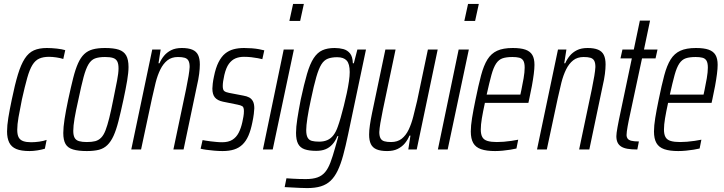

<svg xmlns="http://www.w3.org/2000/svg" viewBox="-20 -763 3693 980"><path d="M131 8Q88 8 63 -2.5Q38 -13 27 -35.5Q16 -58 16 -92Q16 -122 22.5 -162Q29 -202 40 -254Q56 -332 71.5 -383Q87 -434 106.5 -464Q126 -494 153 -506Q180 -518 219 -518Q243 -518 270 -515Q297 -512 313 -507L303 -462Q288 -467 267.5 -470Q247 -473 230 -473Q201 -473 180.5 -464Q160 -455 145.5 -431.5Q131 -408 119 -365.5Q107 -323 92 -256Q81 -202 74.5 -164.5Q68 -127 68 -101Q68 -75 75.5 -61.5Q83 -48 99 -42.5Q115 -37 139 -37Q158 -37 180 -40Q202 -43 218 -49L209 -4Q193 1 171.5 4.5Q150 8 131 8Z M423 8Q380 8 353 0Q326 -8 314.5 -28Q303 -48 303 -84Q303 -113 309.5 -155Q316 -197 328 -254Q342 -319 353.5 -364.5Q365 -410 378.5 -440Q392 -470 410 -487Q428 -504 453.5 -511Q479 -518 516 -518Q560 -518 586 -509.5Q612 -501 624 -480Q636 -459 636 -421Q636 -393 629 -351.5Q622 -310 610 -254Q596 -189 584.5 -144Q573 -99 559.5 -69.5Q546 -40 528 -22.5Q510 -5 485 1.5Q460 8 423 8ZM423 -38Q449 -38 466 -42.5Q483 -47 496 -60Q509 -73 518.5 -97.5Q528 -122 537.5 -160Q547 -198 558 -254Q570 -313 577.5 -351.5Q585 -390 585 -414Q585 -438 578 -450.5Q571 -463 556 -467.5Q541 -472 516 -472Q484 -472 464.5 -464.5Q445 -457 431.5 -434.5Q418 -412 406.5 -369Q395 -326 380 -254Q367 -197 360.5 -158.5Q354 -120 354 -95Q354 -72 361 -59.5Q368 -47 383.5 -42.5Q399 -38 423 -38Z M650 0 757 -510H800L789 -440H794Q803 -461 817.5 -478.5Q832 -496 854 -507Q876 -518 908 -518Q941 -518 961.5 -509.5Q982 -501 991 -482.5Q1000 -464 1000 -434Q1000 -413 996.5 -385.5Q993 -358 985 -324L917 0H865L930 -309Q938 -348 942.5 -375.5Q947 -403 948 -421Q948 -442 942 -453Q936 -464 923 -468Q910 -472 888 -472Q856 -472 834.5 -455Q813 -438 798.5 -408.5Q784 -379 774.5 -341.5Q765 -304 756 -262L700 0Z M1116 8Q1095 8 1073 6Q1051 4 1033 1.5Q1015 -1 1004 -4L1014 -48Q1020 -47 1031 -45Q1042 -43 1055.5 -41.5Q1069 -40 1084 -38.5Q1099 -37 1114 -37Q1146 -37 1166 -49.5Q1186 -62 1198 -85Q1210 -108 1217 -140Q1220 -154 1222.5 -168Q1225 -182 1225 -196Q1225 -216 1216.5 -221Q1208 -226 1192 -229L1118 -244Q1090 -250 1077 -265.5Q1064 -281 1064 -311Q1064 -320 1066 -337Q1068 -354 1072 -372Q1081 -417 1095.5 -445.5Q1110 -474 1129 -489.5Q1148 -505 1172 -511.5Q1196 -518 1226 -518Q1246 -518 1265.5 -516.5Q1285 -515 1301.5 -512Q1318 -509 1329 -506L1319 -461Q1311 -463 1296 -466Q1281 -469 1262.5 -471Q1244 -473 1225 -473Q1201 -473 1182 -465Q1163 -457 1148.5 -437.5Q1134 -418 1125 -380Q1121 -362 1119 -348.5Q1117 -335 1117 -324Q1117 -304 1125 -298Q1133 -292 1149 -289L1222 -275Q1240 -272 1252 -265.5Q1264 -259 1271 -246Q1278 -233 1278 -210Q1278 -202 1275.5 -181.5Q1273 -161 1268 -138Q1260 -98 1248 -70.5Q1236 -43 1218 -25.5Q1200 -8 1175 0Q1150 8 1116 8Z M1457 -656 1476 -743H1531L1512 -656ZM1322 0 1428 -510H1480L1372 0Z M1548 197Q1530 197 1510.5 196Q1491 195 1471.5 194Q1452 193 1433 192L1442 147Q1456 148 1472.5 149Q1489 150 1506.5 150.5Q1524 151 1541 151Q1577 151 1600.5 142.5Q1624 134 1639.5 115.5Q1655 97 1666.5 66.5Q1678 36 1690 -7Q1693 -19 1698.5 -37Q1704 -55 1707 -68H1702Q1692 -43 1676.5 -26Q1661 -9 1641 -1Q1621 7 1594 7Q1558 7 1535 -1Q1512 -9 1501.5 -29Q1491 -49 1491 -85Q1491 -114 1497.5 -156Q1504 -198 1515 -255Q1532 -334 1547 -385.5Q1562 -437 1581 -466Q1600 -495 1625.5 -506.5Q1651 -518 1688 -518Q1712 -518 1732.5 -512.5Q1753 -507 1766.5 -490.5Q1780 -474 1781 -440H1786L1804 -510H1848L1757 -78Q1744 -16 1731.5 30Q1719 76 1703.5 108Q1688 140 1667.5 159.5Q1647 179 1618 188Q1589 197 1548 197ZM1609 -40Q1633 -40 1651 -48Q1669 -56 1682 -73Q1695 -90 1704 -116Q1711 -135 1719 -163Q1727 -191 1735 -223Q1743 -255 1750 -287.5Q1757 -320 1761 -348Q1765 -376 1765 -395Q1765 -437 1749.5 -454Q1734 -471 1701 -471Q1673 -471 1653.5 -463.5Q1634 -456 1620.5 -434.5Q1607 -413 1594.5 -370Q1582 -327 1567 -255Q1555 -200 1549 -160.5Q1543 -121 1543 -99Q1543 -74 1550 -61Q1557 -48 1571.5 -44Q1586 -40 1609 -40Z M1956 8Q1923 8 1902.5 -0.5Q1882 -9 1873 -27.5Q1864 -46 1864 -76Q1864 -97 1868 -124.5Q1872 -152 1879 -186L1947 -510H1999L1934 -201Q1926 -162 1921.5 -135Q1917 -108 1916 -89Q1916 -69 1922 -57.5Q1928 -46 1941.5 -42Q1955 -38 1976 -38Q2009 -38 2030.5 -55Q2052 -72 2066 -101.5Q2080 -131 2089.5 -168.5Q2099 -206 2109 -248L2164 -510H2214L2107 0H2064L2075 -71H2070Q2061 -49 2046.5 -31.5Q2032 -14 2010 -3Q1988 8 1956 8Z M2350 -656 2369 -743H2424L2405 -656ZM2215 0 2321 -510H2373L2265 0Z M2507 8Q2463 8 2435.5 -1.5Q2408 -11 2395.5 -33Q2383 -55 2383 -92Q2383 -121 2389.5 -161Q2396 -201 2407 -254Q2422 -328 2435.5 -378.5Q2449 -429 2468 -459.5Q2487 -490 2517.5 -504Q2548 -518 2597 -518Q2638 -518 2662 -509.5Q2686 -501 2697 -482.5Q2708 -464 2708 -432Q2708 -413 2704.5 -385.5Q2701 -358 2695 -325Q2689 -292 2681 -256L2677 -238H2455Q2445 -192 2439.5 -159Q2434 -126 2434 -102Q2434 -77 2442 -63Q2450 -49 2468.5 -43.5Q2487 -38 2516 -38Q2532 -38 2551.5 -39.5Q2571 -41 2590.5 -44Q2610 -47 2625 -50L2616 -5Q2604 -2 2585.5 1Q2567 4 2546.5 6Q2526 8 2507 8ZM2464 -280H2636L2641 -303Q2647 -331 2652.5 -363Q2658 -395 2658 -418Q2658 -442 2651 -453.5Q2644 -465 2630 -468.5Q2616 -472 2596 -472Q2565 -472 2545.5 -465.5Q2526 -459 2512.5 -439Q2499 -419 2488.5 -381Q2478 -343 2464 -280Z M2721 0 2828 -510H2871L2860 -440H2865Q2874 -461 2888.5 -478.5Q2903 -496 2925 -507Q2947 -518 2979 -518Q3012 -518 3032.5 -509.5Q3053 -501 3062 -482.5Q3071 -464 3071 -434Q3071 -413 3067.5 -385.5Q3064 -358 3056 -324L2988 0H2936L3001 -309Q3009 -348 3013.5 -375.5Q3018 -403 3019 -421Q3019 -442 3013 -453Q3007 -464 2994 -468Q2981 -472 2959 -472Q2927 -472 2905.5 -455Q2884 -438 2869.5 -408.5Q2855 -379 2845.5 -341.5Q2836 -304 2827 -262L2771 0Z M3233 0Q3203 0 3183 -3.5Q3163 -7 3150.5 -15Q3138 -23 3132 -36Q3126 -49 3126 -68Q3126 -75 3127.5 -86.5Q3129 -98 3132 -114.5Q3135 -131 3139 -151L3205 -465H3147L3157 -510H3215L3246 -658H3298L3267 -510H3336L3326 -465H3257L3189 -147Q3186 -132 3183.5 -118Q3181 -104 3179.5 -92.5Q3178 -81 3178 -73Q3178 -63 3183.5 -55.5Q3189 -48 3202.5 -44.5Q3216 -41 3241 -41Z M3442 8Q3398 8 3370.5 -1.5Q3343 -11 3330.5 -33Q3318 -55 3318 -92Q3318 -121 3324.5 -161Q3331 -201 3342 -254Q3357 -328 3370.5 -378.5Q3384 -429 3403 -459.5Q3422 -490 3452.5 -504Q3483 -518 3532 -518Q3573 -518 3597 -509.5Q3621 -501 3632 -482.5Q3643 -464 3643 -432Q3643 -413 3639.5 -385.5Q3636 -358 3630 -325Q3624 -292 3616 -256L3612 -238H3390Q3380 -192 3374.5 -159Q3369 -126 3369 -102Q3369 -77 3377 -63Q3385 -49 3403.5 -43.5Q3422 -38 3451 -38Q3467 -38 3486.5 -39.5Q3506 -41 3525.5 -44Q3545 -47 3560 -50L3551 -5Q3539 -2 3520.5 1Q3502 4 3481.5 6Q3461 8 3442 8ZM3399 -280H3571L3576 -303Q3582 -331 3587.5 -363Q3593 -395 3593 -418Q3593 -442 3586 -453.5Q3579 -465 3565 -468.5Q3551 -472 3531 -472Q3500 -472 3480.5 -465.5Q3461 -459 3447.5 -439Q3434 -419 3423.5 -381Q3413 -343 3399 -280Z"/></svg>

Font: Saira ExtraCondensed Light
Style: Italic
Weight: 300
Width: 2
Italic angle: -12°
Designer: Hector Gatti with collaboration of the Omnibus-Type team
Foundry: Omnibus-Type
Version: Version 1.101